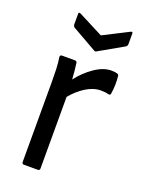

<svg xmlns="http://www.w3.org/2000/svg" viewBox="-132 -746 607 809"><g transform="rotate(20 171.5 -341.0)"><path d="M80 0Q71 0 71 -9V-369Q71 -398 70 -425Q69 -452 65 -477Q64 -487 74 -487H131Q140 -487 141 -479Q146 -444 148 -407Q177 -445 216 -472Q255 -499 291 -499Q308 -499 317 -496Q325 -493 325 -486Q327 -467 326.5 -447Q326 -427 323 -409Q323 -399 312 -401Q299 -405 279 -405Q245 -405 211.5 -384Q178 -363 151 -330V-9Q151 0 142 0ZM192 -554 83 -616Q77 -621 77 -628V-676Q77 -685 87 -680L198 -623L310 -680Q320 -685 320 -676V-628Q320 -621 314 -616L205 -554Q199 -549 192 -554Z"/></g></svg>

Font: Sofia Sans Semi Condensed
Style: Regular
Weight: 400
Designer: Botio Nikoltchev, Ani Petrova
Foundry: lettersoup
Version: Version 4.100; ttfautohint (v1.8.4.7-5d5b)